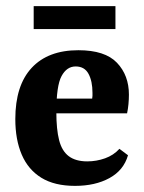

<svg xmlns="http://www.w3.org/2000/svg" viewBox="-20 -597 471 627"><path d="M30 -208Q30 -318 83.5 -375.5Q137 -433 236 -433Q323 -433 362 -392Q401 -351 401 -288Q401 -273 399.5 -257Q398 -241 395 -227H120V-275H281Q282 -280 282 -284Q282 -288 282 -294Q282 -332 269 -356Q256 -380 227 -380Q198 -380 181 -348.5Q164 -317 164 -231Q164 -175 173 -139.5Q182 -104 204.5 -87Q227 -70 265 -70Q295 -70 323 -80Q351 -90 370 -111L398 -90Q384 -41 337.5 -15.5Q291 10 225 10Q158 10 115 -16.5Q72 -43 51 -92Q30 -141 30 -208ZM90 -577H357V-502H90Z"/></svg>

Font: Yrsa
Style: Bold
Weight: 700
Version: Version 2.004